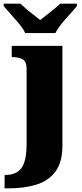

<svg xmlns="http://www.w3.org/2000/svg" viewBox="-51 -786 449 1046"><path d="M-26 240V167H-19Q37 167 65.5 130Q94 93 94 -7V-410Q94 -452 71.5 -463.5Q49 -475 17 -475H13V-536H289V8Q289 97 251.5 148Q214 199 148 219.5Q82 240 -3 240ZM86 -606Q76 -629 54 -655.5Q32 -682 8.5 -708Q-15 -734 -31 -753V-766H60Q71 -756 90.5 -739Q110 -722 131.5 -705.5Q153 -689 168 -677Q183 -689 204.5 -705.5Q226 -722 246.5 -739Q267 -756 277 -766H368V-753Q353 -734 329 -708Q305 -682 283.5 -655.5Q262 -629 251 -606Z"/></svg>

Font: Noto Serif Black
Style: Regular
Weight: 900
Designer: Monotype Design Team
Foundry: Monotype Imaging Inc.
Version: Version 2.014; ttfautohint (v1.8.4.7-5d5b)